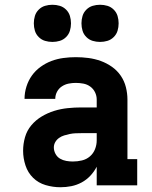

<svg xmlns="http://www.w3.org/2000/svg" viewBox="-20 -778 640 806"><path d="M234 8Q234 8 234 8Q234 8 234 8H233Q202 8 171.5 -1Q141 -10 119 -31.5Q97 -53 87 -83.5Q77 -114 77 -145Q77 -174 85 -202Q93 -230 111.5 -252Q130 -274 155 -289Q180 -304 207.5 -312.5Q235 -321 264 -324Q293 -327 321 -327H386V-360Q386 -376 379 -390.5Q372 -405 359 -414.5Q346 -424 330 -427Q314 -430 298 -430Q283 -430 268 -427Q253 -424 240 -415.5Q227 -407 219.5 -393Q212 -379 212 -363H83Q83 -363 83 -363Q83 -363 83 -363Q83 -389 91 -414.5Q99 -440 114 -461Q129 -482 150.5 -497.5Q172 -513 196 -522Q220 -531 246 -534.5Q272 -538 298 -538Q325 -538 351.5 -534.5Q378 -531 403 -522Q428 -513 450 -497.5Q472 -482 487 -460Q502 -438 508.5 -412Q515 -386 515 -360V-110H556V0H386V-78Q375 -57 359 -40Q343 -23 322.5 -12Q302 -1 279.5 3.5Q257 8 234 8ZM286 -100Q305 -100 324 -104.5Q343 -109 357.5 -121.5Q372 -134 379 -152Q386 -170 386 -189V-219H321Q309 -219 297 -218.5Q285 -218 273 -215.5Q261 -213 249.5 -209.5Q238 -206 228 -199Q218 -192 212 -181.5Q206 -171 206 -159Q206 -145 213 -132Q220 -119 232 -112Q244 -105 258 -102.5Q272 -100 286 -100ZM400 -602Q384 -602 369 -606.5Q354 -611 342.5 -622.5Q331 -634 326.5 -649Q322 -664 322 -680Q322 -696 326.5 -711Q331 -726 342.5 -737.5Q354 -749 369 -753.5Q384 -758 400 -758Q416 -758 431 -753.5Q446 -749 457.5 -737.5Q469 -726 473.5 -711Q478 -696 478 -680Q478 -664 473.5 -649Q469 -634 457.5 -622.5Q446 -611 431 -606.5Q416 -602 400 -602ZM200 -602Q184 -602 169 -606.5Q154 -611 142.5 -622.5Q131 -634 126.5 -649Q122 -664 122 -680Q122 -696 126.5 -711Q131 -726 142.5 -737.5Q154 -749 169 -753.5Q184 -758 200 -758Q216 -758 231 -753.5Q246 -749 257.5 -737.5Q269 -726 273.5 -711Q278 -696 278 -680Q278 -664 273.5 -649Q269 -634 257.5 -622.5Q246 -611 231 -606.5Q216 -602 200 -602Z"/></svg>

Font: Iosevka Curly Slab XBdEx
Style: Regular
Weight: 800
Width: 7
Monospace: yes
Designer: Belleve Invis
Foundry: Belleve Invis
Version: Version 11.0.0; ttfautohint (v1.8.3)